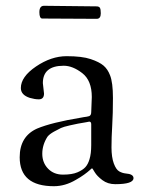

<svg xmlns="http://www.w3.org/2000/svg" viewBox="-20 -628 501 663"><path d="M314 -563C323.3 -563 328 -569.3 328 -582C328 -591.3 327 -597.7 325 -601C323 -604.3 319 -606 313 -606L132 -608C121.3 -608 116 -600.7 116 -586C116 -571.3 119.3 -564 126 -564ZM166 15C192 15 217.3 7.7 242 -7C252.7 -13 262.2 -19 270.5 -25C278.8 -31 285.3 -36.2 290 -40.5C294.7 -44.8 297.3 -47 298 -47C298.7 -47 301.7 -42.5 307 -33.5C312.3 -24.5 321.2 -15.3 333.5 -6C345.8 3.3 360.7 8 378 8C420 8 441 1 441 -13C441 -22.3 432 -27.7 414 -29C406.7 -29.7 399.3 -32 392 -36C384.7 -40 378.3 -49.2 373 -63.5C367.7 -77.8 365 -96.3 365 -119C365 -141.7 365.8 -166.8 367.5 -194.5C369.2 -222.2 370 -253.8 370 -289.5C370 -325.2 366.7 -351.3 360 -368C354.7 -382 347.2 -393.2 337.5 -401.5C327.8 -409.8 313 -417.3 293 -424C273 -430.7 245.3 -434 210 -434C174.7 -434 139.5 -422.2 104.5 -398.5C69.5 -374.8 52 -350 52 -324C52 -308 62.3 -296.7 83 -290C94.3 -286.7 104.7 -285 114 -285C126 -285 132 -291.7 132 -305L128 -341C128 -381 152 -401 200 -401C220.7 -401 242 -392.5 264 -375.5C286 -358.5 297 -331 297 -293L295 -241C295 -233.7 292.7 -229 288 -227C286 -226.3 283.2 -225.7 279.5 -225C275.8 -224.3 272.3 -223.8 269 -223.5C265.7 -223.2 263 -222.7 261 -222C192.3 -210.7 141.3 -198 108 -184C68 -166 48 -133 48 -85C48 -18.3 87.3 15 166 15ZM288 -208C292.7 -208 295 -205 295 -199V-127C295 -107 293 -90.7 289 -78C285.7 -66.7 281 -57.7 275 -51C269 -44.3 259.8 -38.3 247.5 -33C235.2 -27.7 218.5 -25 197.5 -25C176.5 -25 159.3 -31.8 146 -45.5C132.7 -59.2 126 -76.3 126 -97C126 -117.7 132 -137.3 144 -156C148.7 -162 156.2 -167.8 166.5 -173.5C176.8 -179.2 184.8 -183.3 190.5 -186C196.2 -188.7 206.3 -191.7 221 -195C235.7 -198.3 245 -200.3 249 -201L278 -206Z"/></svg>

Font: Sorts Mill Goudy
Style: Regular
Weight: 400
Version: Version 003.101